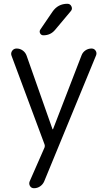

<svg xmlns="http://www.w3.org/2000/svg" viewBox="-20 -777 562 1017"><path d="M216 -12 41 -482Q36 -496 44.5 -508Q53 -520 68 -520Q86 -520 100.5 -509.5Q115 -499 121 -482L258 -93Q258 -92 259 -92Q261 -92 261 -93L412 -484Q418 -500 432.5 -510Q447 -520 465 -520Q479 -520 486.5 -508.5Q494 -497 489 -484L214 184Q207 200 192.5 210Q178 220 160 220Q146 220 139 208.5Q132 197 137 184L216 4Q219 -4 216 -12ZM258 -715Q287 -757 337 -757Q352 -757 358.5 -743Q365 -729 355 -718L272 -619Q248 -590 210 -590Q198 -590 192.5 -600.5Q187 -611 194 -621Z"/></svg>

Font: Rounded Mplus 1c
Style: Regular
Weight: 400
Version: Version 1.059.20150529